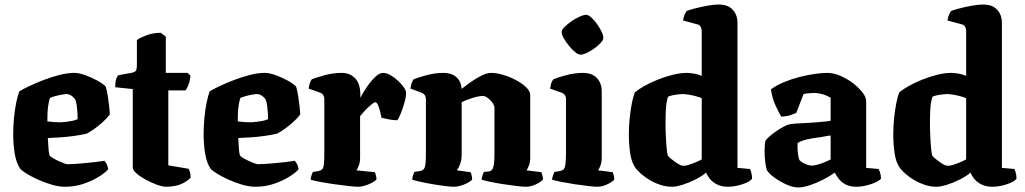

<svg xmlns="http://www.w3.org/2000/svg" viewBox="-20 -820 4499 843"><path d="M265 0Q238 0 206 -9.5Q174 -19 144.5 -32.5Q115 -46 94 -59.5Q73 -73 68 -80Q51 -106 44.5 -146.5Q38 -187 38 -230Q38 -267 41.5 -303.5Q45 -340 51.5 -371Q58 -402 65 -419Q79 -428 107.5 -441.5Q136 -455 171 -468.5Q206 -482 241.5 -491Q277 -500 306 -500Q327 -500 354.5 -490Q382 -480 407.5 -466Q433 -452 444 -440Q449 -425 453 -400Q457 -375 459.5 -351.5Q462 -328 462 -317Q448 -299 429.5 -282.5Q411 -266 392.5 -253Q374 -240 360 -233Q333 -227 304 -223Q275 -219 246 -217Q217 -215 190 -214Q192 -180 193.5 -160.5Q195 -141 199 -136Q202 -132 212 -126Q222 -120 235 -114Q248 -108 259.5 -103.5Q271 -99 277 -99Q292 -99 312 -100.5Q332 -102 354.5 -104Q377 -106 398.5 -108.5Q420 -111 438 -114Q443 -109 448 -100Q453 -91 455 -77Q444 -63 415.5 -45Q387 -27 348.5 -13.5Q310 0 265 0ZM247 -283Q260 -284 273 -285.5Q286 -287 298.5 -289.5Q311 -292 321 -297Q321 -308 320 -324Q319 -340 317 -356.5Q315 -373 310 -384Q304 -392 297 -397.5Q290 -403 283.5 -405Q277 -407 273 -407Q266 -407 251.5 -404.5Q237 -402 222.5 -398Q208 -394 199 -390Q195 -377 192 -358Q189 -339 188.5 -320.5Q188 -302 188 -287Q203 -285 218 -284Q233 -283 247 -283Z M710 0Q694 0 670 -8.5Q646 -17 621 -30.5Q596 -44 579.5 -58.5Q563 -73 563 -84V-429L486 -437Q486 -463 491 -475.5Q496 -488 501 -490L561 -501Q570 -503 575.5 -508Q581 -513 581 -536V-644Q592 -653 621.5 -664.5Q651 -676 686 -676L708 -659V-500H804L816 -488Q815 -469 808.5 -450.5Q802 -432 794 -423H719V-94L808 -79Q811 -74 814 -64Q817 -54 817 -40Q806 -28 789 -18.5Q772 -9 752 -4.5Q732 0 710 0Z M1101 0Q1074 0 1042 -9.5Q1010 -19 980.5 -32.5Q951 -46 930 -59.5Q909 -73 904 -80Q887 -106 880.5 -146.5Q874 -187 874 -230Q874 -267 877.5 -303.5Q881 -340 887.5 -371Q894 -402 901 -419Q915 -428 943.5 -441.5Q972 -455 1007 -468.5Q1042 -482 1077.5 -491Q1113 -500 1142 -500Q1163 -500 1190.5 -490Q1218 -480 1243.5 -466Q1269 -452 1280 -440Q1285 -425 1289 -400Q1293 -375 1295.5 -351.5Q1298 -328 1298 -317Q1284 -299 1265.5 -282.5Q1247 -266 1228.5 -253Q1210 -240 1196 -233Q1169 -227 1140 -223Q1111 -219 1082 -217Q1053 -215 1026 -214Q1028 -180 1029.5 -160.5Q1031 -141 1035 -136Q1038 -132 1048 -126Q1058 -120 1071 -114Q1084 -108 1095.5 -103.5Q1107 -99 1113 -99Q1128 -99 1148 -100.5Q1168 -102 1190.5 -104Q1213 -106 1234.5 -108.5Q1256 -111 1274 -114Q1279 -109 1284 -100Q1289 -91 1291 -77Q1280 -63 1251.5 -45Q1223 -27 1184.5 -13.5Q1146 0 1101 0ZM1083 -283Q1096 -284 1109 -285.5Q1122 -287 1134.5 -289.5Q1147 -292 1157 -297Q1157 -308 1156 -324Q1155 -340 1153 -356.5Q1151 -373 1146 -384Q1140 -392 1133 -397.5Q1126 -403 1119.5 -405Q1113 -407 1109 -407Q1102 -407 1087.5 -404.5Q1073 -402 1058.5 -398Q1044 -394 1035 -390Q1031 -377 1028 -358Q1025 -339 1024.5 -320.5Q1024 -302 1024 -287Q1039 -285 1054 -284Q1069 -283 1083 -283Z M1554 0Q1542 0 1513 -3Q1484 -6 1449 -11Q1414 -16 1385 -21.5Q1356 -27 1344 -31Q1344 -38 1347 -48Q1350 -58 1354 -65L1378 -69Q1388 -71 1394 -76.5Q1400 -82 1402 -98Q1404 -114 1404 -147V-385Q1404 -395 1399 -402.5Q1394 -410 1386 -413L1335 -431Q1337 -443 1340 -453.5Q1343 -464 1349 -472Q1366 -479 1404.5 -489.5Q1443 -500 1480 -500Q1517 -500 1539.5 -476Q1562 -452 1562 -406V-391Q1565 -396 1575 -413.5Q1585 -431 1600 -451Q1615 -471 1631 -485.5Q1647 -500 1662 -500Q1677 -500 1694.5 -490Q1712 -480 1728 -465Q1744 -450 1753.5 -436Q1763 -422 1763 -413Q1763 -395 1756 -370Q1749 -345 1740 -322.5Q1731 -300 1724 -292Q1707 -292 1687 -296Q1667 -300 1655 -303Q1654 -310 1650 -326.5Q1646 -343 1640.5 -357Q1635 -371 1628 -371Q1623 -371 1613.5 -363.5Q1604 -356 1593.5 -346Q1583 -336 1574.5 -325.5Q1566 -315 1561 -310V-128Q1561 -107 1555 -92Q1549 -77 1545 -72L1626 -64Q1628 -59 1630.5 -50.5Q1633 -42 1633 -32Q1626 -24 1611 -16.5Q1596 -9 1580.5 -4.5Q1565 0 1554 0Z M1973 0Q1962 0 1936.5 -3Q1911 -6 1881.5 -11Q1852 -16 1827 -21.5Q1802 -27 1790 -31Q1790 -39 1793 -48.5Q1796 -58 1799 -65L1824 -69Q1841 -72 1845.5 -87Q1850 -102 1850 -147V-385Q1850 -394 1845.5 -401.5Q1841 -409 1831 -413L1782 -431Q1784 -443 1787 -453.5Q1790 -464 1796 -472Q1813 -479 1851.5 -489.5Q1890 -500 1927 -500Q1962 -500 1983 -482Q2004 -464 2007 -430Q2022 -442 2045 -458.5Q2068 -475 2093 -487.5Q2118 -500 2136 -500Q2159 -500 2188.5 -491.5Q2218 -483 2245 -468.5Q2272 -454 2290 -437Q2308 -420 2308 -402V-128Q2308 -107 2302 -92.5Q2296 -78 2292 -72L2357 -64Q2359 -59 2361.5 -50Q2364 -41 2364 -32Q2359 -25 2345.5 -17Q2332 -9 2317.5 -4.5Q2303 0 2290 0Q2278 0 2251 -3Q2224 -6 2192 -11Q2160 -16 2133.5 -21.5Q2107 -27 2095 -31Q2095 -39 2098 -48.5Q2101 -58 2104 -65L2124 -67Q2135 -68 2140.5 -75Q2146 -82 2148.5 -98.5Q2151 -115 2151 -147V-348Q2151 -355 2145.5 -364Q2140 -373 2132 -381Q2124 -389 2115.5 -394Q2107 -399 2101 -399Q2093 -399 2080 -396.5Q2067 -394 2053 -389.5Q2039 -385 2026.5 -380Q2014 -375 2007 -371V-139Q2007 -118 2000 -99.5Q1993 -81 1986 -72L2046 -64Q2048 -61 2050.5 -51.5Q2053 -42 2053 -32Q2048 -25 2033 -17Q2018 -9 2001.5 -4.5Q1985 0 1973 0Z M2603 0Q2592 0 2564.5 -3Q2537 -6 2504.5 -11Q2472 -16 2444 -21.5Q2416 -27 2404 -31Q2404 -38 2407.5 -48Q2411 -58 2414 -65L2439 -69Q2449 -71 2454.5 -76.5Q2460 -82 2462.5 -98Q2465 -114 2465 -147V-385Q2465 -395 2460 -402.5Q2455 -410 2446 -413L2395 -431Q2397 -443 2400 -453.5Q2403 -464 2410 -472Q2428 -480 2466 -490Q2504 -500 2540 -500Q2579 -500 2600.5 -477.5Q2622 -455 2622 -419V-128Q2622 -107 2616 -92Q2610 -77 2606 -72L2670 -64Q2672 -59 2674.5 -50.5Q2677 -42 2677 -32Q2672 -25 2658.5 -17Q2645 -9 2630.5 -4.5Q2616 0 2603 0ZM2528 -580Q2519 -580 2505.5 -591Q2492 -602 2478.5 -618.5Q2465 -635 2455.5 -651.5Q2446 -668 2446 -679Q2446 -689 2458.5 -701.5Q2471 -714 2489 -726.5Q2507 -739 2525 -747Q2543 -755 2553 -755Q2563 -755 2576 -743.5Q2589 -732 2601 -715Q2613 -698 2621 -681.5Q2629 -665 2629 -654Q2629 -645 2618 -632.5Q2607 -620 2590.5 -608Q2574 -596 2557 -588Q2540 -580 2528 -580Z M2930 0Q2905 0 2880.5 -8Q2856 -16 2834.5 -28.5Q2813 -41 2797 -55Q2781 -69 2772 -80Q2753 -105 2747 -146Q2741 -187 2741 -231Q2741 -268 2745 -304.5Q2749 -341 2755 -370.5Q2761 -400 2768 -415Q2782 -427 2807.5 -441.5Q2833 -456 2866 -469.5Q2899 -483 2933 -491.5Q2967 -500 2996 -500Q3008 -500 3026.5 -497Q3045 -494 3061 -487V-685Q3061 -693 3056.5 -702Q3052 -711 3042 -713L2979 -730Q2981 -745 2986 -756Q2991 -767 2995 -772Q3005 -776 3029.5 -782.5Q3054 -789 3083 -794.5Q3112 -800 3137 -800Q3176 -800 3197 -777.5Q3218 -755 3218 -719V-83L3273 -78Q3276 -72 3279 -60.5Q3282 -49 3282 -35Q3274 -25 3255.5 -17Q3237 -9 3216 -4.5Q3195 0 3178 0Q3146 0 3125.5 -11.5Q3105 -23 3094.5 -37.5Q3084 -52 3080 -62Q3063 -47 3034.5 -32.5Q3006 -18 2977.5 -9Q2949 0 2930 0ZM2981 -92Q2990 -92 3003 -96Q3016 -100 3032 -106.5Q3048 -113 3061 -120V-389Q3052 -393 3035.5 -397.5Q3019 -402 3003 -404.5Q2987 -407 2975 -407Q2967 -407 2955.5 -405.5Q2944 -404 2932 -401.5Q2920 -399 2913 -395Q2909 -384 2906.5 -368Q2904 -352 2903 -331Q2902 -310 2902 -285Q2902 -255 2903.5 -221.5Q2905 -188 2907.5 -164Q2910 -140 2913 -136Q2917 -130 2926 -123Q2935 -116 2944.5 -109Q2954 -102 2963.5 -97Q2973 -92 2981 -92Z M3485 3Q3461 3 3432.5 -10Q3404 -23 3380 -40.5Q3356 -58 3347 -73Q3342 -89 3339.5 -112Q3337 -135 3337 -156Q3337 -171 3338 -183Q3339 -195 3341 -203Q3349 -213 3362 -224Q3375 -235 3390.5 -245.5Q3406 -256 3420 -263.5Q3434 -271 3442 -273Q3451 -276 3474 -277.5Q3497 -279 3520 -280Q3537 -281 3552.5 -282Q3568 -283 3582.5 -284.5Q3597 -286 3608 -287Q3619 -288 3627 -290V-391Q3606 -403 3587.5 -407.5Q3569 -412 3555 -412Q3546 -412 3531 -410.5Q3516 -409 3508 -407L3476 -324Q3469 -321 3452 -315Q3435 -309 3410 -308Q3401 -323 3385.5 -356Q3370 -389 3365 -428Q3390 -446 3422.5 -459.5Q3455 -473 3490.5 -482Q3526 -491 3558 -495.5Q3590 -500 3612 -500Q3640 -500 3670 -487Q3700 -474 3725.5 -454.5Q3751 -435 3767 -414Q3783 -393 3783 -377V-83L3838 -78Q3841 -72 3844.5 -61Q3848 -50 3848 -35Q3838 -25 3819 -17Q3800 -9 3779 -4.5Q3758 0 3743 0Q3712 0 3693 -10Q3674 -20 3663 -34.5Q3652 -49 3645 -62Q3623 -46 3593.5 -31Q3564 -16 3535 -6.5Q3506 3 3485 3ZM3544 -93Q3554 -93 3569 -97Q3584 -101 3600 -107.5Q3616 -114 3627 -120V-225Q3614 -224 3600.5 -221Q3587 -218 3570 -216Q3545 -213 3521.5 -207.5Q3498 -202 3482 -192Q3481 -176 3482.5 -154.5Q3484 -133 3490 -117Q3500 -107 3516 -100Q3532 -93 3544 -93Z M4091 0Q4066 0 4041.5 -8Q4017 -16 3995.5 -28.5Q3974 -41 3958 -55Q3942 -69 3933 -80Q3914 -105 3908 -146Q3902 -187 3902 -231Q3902 -268 3906 -304.5Q3910 -341 3916 -370.5Q3922 -400 3929 -415Q3943 -427 3968.5 -441.5Q3994 -456 4027 -469.5Q4060 -483 4094 -491.5Q4128 -500 4157 -500Q4169 -500 4187.5 -497Q4206 -494 4222 -487V-685Q4222 -693 4217.5 -702Q4213 -711 4203 -713L4140 -730Q4142 -745 4147 -756Q4152 -767 4156 -772Q4166 -776 4190.5 -782.5Q4215 -789 4244 -794.5Q4273 -800 4298 -800Q4337 -800 4358 -777.5Q4379 -755 4379 -719V-83L4434 -78Q4437 -72 4440 -60.5Q4443 -49 4443 -35Q4435 -25 4416.5 -17Q4398 -9 4377 -4.5Q4356 0 4339 0Q4307 0 4286.5 -11.5Q4266 -23 4255.5 -37.5Q4245 -52 4241 -62Q4224 -47 4195.5 -32.5Q4167 -18 4138.5 -9Q4110 0 4091 0ZM4142 -92Q4151 -92 4164 -96Q4177 -100 4193 -106.5Q4209 -113 4222 -120V-389Q4213 -393 4196.5 -397.5Q4180 -402 4164 -404.5Q4148 -407 4136 -407Q4128 -407 4116.5 -405.5Q4105 -404 4093 -401.5Q4081 -399 4074 -395Q4070 -384 4067.5 -368Q4065 -352 4064 -331Q4063 -310 4063 -285Q4063 -255 4064.5 -221.5Q4066 -188 4068.5 -164Q4071 -140 4074 -136Q4078 -130 4087 -123Q4096 -116 4105.5 -109Q4115 -102 4124.5 -97Q4134 -92 4142 -92Z"/></svg>

Font: Texturina 12pt ExtraBold
Style: Regular
Weight: 800
Designer: Guillermo Torres Carreño
Foundry: Omnibus-Type
Version: Version 1.002